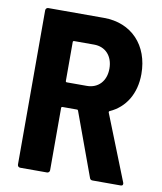

<svg xmlns="http://www.w3.org/2000/svg" viewBox="-80 -765 698 829"><g transform="rotate(10 269.0 -350.0)"><path d="M382 0H505C512 0 515 -3 515 -8C515 -10 515 -12 514 -14L400 -301C399 -304 400 -307 403 -308C470 -338 510 -403 510 -489C510 -615 430 -700 309 -700H65C58 -700 53 -695 53 -688V-12C53 -5 58 0 65 0H182C189 0 194 -5 194 -12V-285C194 -288 196 -290 199 -290H263C266 -290 267 -288 268 -286L369 -10C371 -3 375 0 382 0ZM199 -579H287C336 -579 370 -544 370 -488C370 -433 336 -398 287 -398H199C196 -398 194 -400 194 -403V-574C194 -577 196 -579 199 -579Z"/></g></svg>

Font: Barlow Semi Condensed
Style: Bold
Weight: 700
Width: 4
Designer: Jeremy Tribby
Foundry: Tribby Type
Version: Version 1.422;hotconv 1.0.109;makeotfexe 2.5.65596